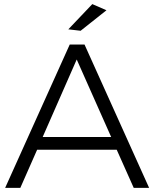

<svg xmlns="http://www.w3.org/2000/svg" viewBox="-20 -916 752 936"><path d="M632 0 549 -186H161L79 0H5L320 -699H392L707 0ZM188 -248H522L354 -626ZM430 -896 499 -866 373 -766 313 -773Z"/></svg>

Font: Gontserrat Light
Style: Regular
Weight: 300
Designer: Julieta Ulanovsky
Foundry: Julieta Ulanovsky
Version: Version 6.001